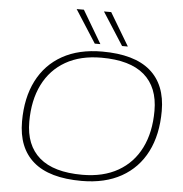

<svg xmlns="http://www.w3.org/2000/svg" viewBox="-61 -990 1010 1058"><g transform="rotate(5 444.0 -460.5)"><path d="M429 10Q251 10 162.5 -66Q74 -142 74 -288Q74 -419 122 -513.5Q170 -608 261 -659Q352 -710 481 -710Q659 -710 747.5 -634Q836 -558 836 -412Q836 -281 788 -186.5Q740 -92 649 -41Q558 10 429 10ZM430 -24Q546 -24 628 -71Q710 -118 753 -204.5Q796 -291 796 -410Q796 -540 717 -608Q638 -676 480 -676Q364 -676 282 -629Q200 -582 157 -495.5Q114 -409 114 -290Q114 -160 193 -92Q272 -24 430 -24ZM436 -750 320 -931H360L467 -750ZM587 -750 471 -931H511L619 -750Z"/></g></svg>

Font: Georama Extended ExtraLight
Style: Italic
Weight: 200
Width: 7
Italic angle: -9°
Designer: Jean-Baptiste Levee
Foundry: Production Type
Version: Version 1.000